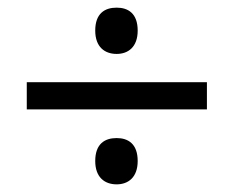

<svg xmlns="http://www.w3.org/2000/svg" viewBox="-20 -603 612 502"><path d="M285 -462C315 -462 340 -480 340 -523C340 -568 315 -583 285 -583C254 -583 229 -568 229 -523C229 -480 254 -462 285 -462ZM50 -317H521V-388H50ZM285 -121C315 -121 340 -139 340 -182C340 -227 315 -242 285 -242C254 -242 229 -227 229 -182C229 -139 254 -121 285 -121Z"/></svg>

Font: Noto Sans Mahajani
Style: Regular
Weight: 400
Designer: Monotype Design Team
Foundry: Monotype Imaging Inc.
Version: Version 2.003